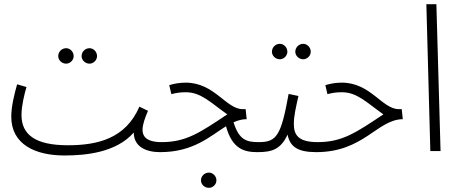

<svg xmlns="http://www.w3.org/2000/svg" viewBox="-20 -724 2201 920"><path d="M409 -419C428 -419 445 -436 445 -455C445 -476 428 -493 409 -493C388 -493 371 -476 371 -455C371 -436 388 -419 409 -419ZM297 -419C316 -419 333 -436 333 -455C333 -476 316 -493 297 -493C276 -493 259 -476 259 -455C259 -436 276 -419 297 -419Z M289 21C391 21 537 7 621 -89C621 -22 678 5 747 5C774 5 782 -6 782 -20C782 -34 775 -43 754 -43C678 -43 663 -74 663 -101C663 -128 674 -157 689 -193L648 -213C582 -60 448 -28 305 -28C149 -28 83 -79 83 -173C83 -217 97 -274 107 -307L62 -320C49 -274 34 -214 34 -165C34 -32 149 21 289 21Z M981 176C1000 176 1017 160 1017 140C1017 120 1000 103 981 103C960 103 943 120 943 140C943 160 960 176 981 176Z M747 5C908 5 987 -72 1063 -119C1093 -8 1153 5 1214 5C1241 5 1249 -6 1249 -20C1249 -34 1242 -43 1221 -43C1162 -43 1126 -52 1099 -138C1119 -147 1140 -153 1162 -153L1157 -201H1143C1063 -201 1008 -328 870 -328C844 -328 816 -324 791 -316L801 -273C826 -279 842 -282 870 -282C943 -282 987 -234 1069 -176C936 -87 871 -43 754 -43Z M1433 -440C1452 -440 1469 -457 1469 -476C1469 -497 1452 -514 1433 -514C1412 -514 1395 -497 1395 -476C1395 -457 1412 -440 1433 -440ZM1321 -440C1340 -440 1357 -457 1357 -476C1357 -497 1340 -514 1321 -514C1300 -514 1283 -497 1283 -476C1283 -457 1300 -440 1321 -440Z M1214 5C1283 5 1325 -8 1358 -79C1369 -23 1404 5 1495 5C1522 5 1530 -6 1530 -20C1530 -34 1523 -43 1502 -43C1405 -43 1388 -81 1388 -131C1388 -169 1398 -210 1410 -264L1363 -274C1327 -75 1306 -43 1221 -43Z M1495 5C1723 5 1787 -151 1910 -153L1905 -201H1891C1811 -201 1756 -328 1618 -328C1592 -328 1564 -324 1539 -316L1549 -273C1574 -279 1590 -282 1618 -282C1691 -282 1735 -234 1817 -176C1684 -87 1619 -43 1502 -43Z M2042 0H2091L2071 -704H2023Z"/></svg>

Font: Noto Sans Arabic ExtCond Light
Style: Regular
Weight: 300
Width: 2
Designer: Monotype Design Team, Nadine Chahine, Nizar Qandah and Khaled Hosny
Foundry: Monotype Imaging Inc.
Version: Version 2.012